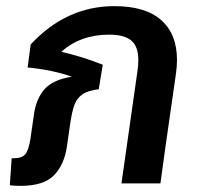

<svg xmlns="http://www.w3.org/2000/svg" viewBox="-20 -598 663 626"><path d="M557 -403Q557 -383 554 -360L520 -123L503 0H376L428 -365Q431 -386 431 -402Q431 -446 408.5 -465.5Q386 -485 336 -485Q242 -485 180 -429Q247 -414 315 -387L302 -307Q267 -303 249 -290.5Q231 -278 223 -257Q215 -236 209 -196L198 -119Q189 -60 155.5 -26Q122 8 47 8Q25 8 12 6L18 -82H24Q51 -82 62 -94.5Q73 -107 79 -144L90 -220Q97 -275 124.5 -306.5Q152 -338 214 -348Q152 -370 70 -378L80 -453Q196 -578 353 -578Q454 -578 505.5 -532.5Q557 -487 557 -403Z"/></svg>

Font: FiraGO Medium
Style: Italic
Weight: 500
Italic angle: -8°
Designer: bBox Type GmbH
Foundry: bBox Type GmbH
Version: Version 1.001